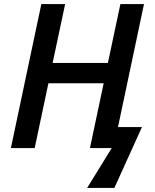

<svg xmlns="http://www.w3.org/2000/svg" viewBox="-20 -734 767 952"><path d="M412 198 534 0H426L494 -321H220L152 0H34L185 -714H303L241 -422H515L577 -714H694L565 -104H684L547 198Z"/></svg>

Font: Noto Sans UI Medium
Style: Italic
Weight: 500
Italic angle: -12°
Designer: Monotype Design Team
Foundry: Monotype Imaging Inc.
Version: Version 1.901